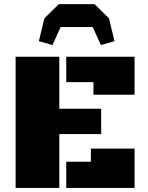

<svg xmlns="http://www.w3.org/2000/svg" viewBox="-20 -928 731 948"><path d="M57.1 0V-647.9H272.9V-391.1H479.5V-266.1H272.9V0ZM441.4 -460.4V-522.5H307.1V-647.9H644.5V-460.4ZM307.1 0V-129.4H428.7V-194.3H644.5V0ZM239.3 -705.6 171.9 -724.6 199.2 -837.4 270.5 -907.7H446.8L518.1 -837.4L545.4 -724.6L478 -705.6L438 -794.4H279.3Z"/></svg>

Font: Black Ops One
Style: Regular
Weight: 400
Designer: James Grieshaber, Eben Sorkin
Foundry: Sorkin Type Co.
Version: Version 1.004; ttfautohint (v1.8.4.7-5d5b)